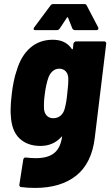

<svg xmlns="http://www.w3.org/2000/svg" viewBox="-20 -720 541 942"><path d="M354 -517H491Q496 -517 499 -513.5Q502 -510 501 -505L445 -44Q430 81 354 141.5Q278 202 152 202Q116 202 85 198Q80 198 77 194.5Q74 191 75 186L94 64Q96 51 108 53Q133 56 156 56Q216 56 247 30Q278 4 285 -52Q280 -48 277 -44Q238 -4 178 -4Q114 -4 75 -41.5Q36 -79 33 -156Q32 -161 32 -178Q32 -215 38 -261Q41 -289 47.5 -320.5Q54 -352 60 -368L62 -374Q83 -446 128.5 -485.5Q174 -525 239 -525Q302 -525 332 -480Q333 -477 335 -478Q337 -479 338 -482L340 -505Q341 -510 345 -513.5Q349 -517 354 -517ZM310 -261Q316 -309 315 -337Q314 -358 302 -370.5Q290 -383 270 -383Q252 -383 238 -370.5Q224 -358 217 -338Q205 -302 200 -260Q194 -220 196 -185Q198 -164 210 -152Q222 -140 241 -140Q262 -140 276.5 -152Q291 -164 297 -185Q306 -217 310 -261ZM145 -578Q145 -582 148 -586L227 -692Q232 -700 241 -700H394Q403 -700 406 -692L461 -587Q463 -583 463 -581Q463 -577 460 -574.5Q457 -572 453 -572H349Q340 -572 335 -580L314 -633Q311 -638 308 -633L273 -580Q268 -572 258 -572H154Q145 -572 145 -578Z"/></svg>

Font: Barlow Semi Condensed ExtraBold
Style: Italic
Weight: 800
Width: 4
Italic angle: -7°
Designer: Jeremy Tribby
Foundry: Tribby Type
Version: Version 1.408